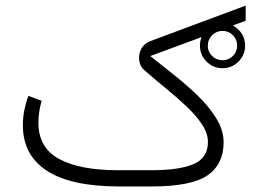

<svg xmlns="http://www.w3.org/2000/svg" viewBox="-20 -673 951 693"><path d="M701.7 -508.3Q701.7 -542 725.6 -565.9Q749.5 -589.8 783.2 -589.8Q816.9 -589.8 840.8 -565.9Q864.7 -542 864.7 -508.3Q864.7 -474.6 840.8 -450.7Q816.9 -426.8 783.2 -426.8Q749.5 -426.8 725.6 -450.7Q701.7 -474.6 701.7 -508.3ZM730 -508.3Q730 -486.3 745.6 -470.9Q761.2 -455.6 783.2 -455.6Q805.2 -455.6 820.6 -470.9Q835.9 -486.3 835.9 -508.3Q835.9 -530.3 820.6 -545.9Q805.2 -561.5 783.2 -561.5Q761.2 -561.5 745.6 -545.9Q730 -530.3 730 -508.3ZM527.3 -58.6Q627 -58.6 678.7 -80.8Q730.5 -103 730.5 -160.6Q730.5 -191.4 709.5 -223.4Q688.5 -255.4 654.5 -287.6Q620.6 -319.8 580.3 -352.8Q540 -385.7 502 -418.9Q481.9 -435.5 481.9 -465.3Q481.9 -482.9 491.7 -499.8Q501.5 -516.6 523.4 -524.9L866.7 -652.8V-598.1L522.5 -470.7Q560.5 -439.9 606.2 -404.1Q651.9 -368.2 693.1 -328.4Q734.4 -288.6 760.7 -245.8Q787.1 -203.1 787.1 -159.2Q787.1 -80.1 728.8 -40Q670.4 0 527.8 0H410.2Q236.8 0 149.7 -56.4Q62.5 -112.8 62.5 -221.7Q62.5 -249 67.9 -275.6Q73.2 -302.2 82.5 -327.1L130.4 -309.1Q118.7 -269.5 118.7 -229Q119.1 -138.7 194.6 -98.6Q270 -58.6 405.3 -58.6Z"/></svg>

Font: Vazir Thin UI
Style: Thin-UI
Weight: 100
Designer: Saber Rastikerdar
Foundry: Saber Rastikerdar
Version: Version 30.0.0